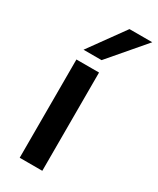

<svg xmlns="http://www.w3.org/2000/svg" viewBox="-202 -851 750 912"><g transform="rotate(30 173.5 -395.0)"><path d="M76 0V-539H200V0ZM82 -596 222 -790H347L181 -596Z"/></g></svg>

Font: Georama Extended Medium
Style: Regular
Weight: 500
Width: 7
Designer: Jean-Baptiste Levee
Foundry: Production Type
Version: Version 1.000